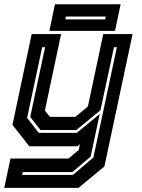

<svg xmlns="http://www.w3.org/2000/svg" viewBox="-40 -704 685 924"><path d="M101 0 20 -103 112.5 -540H254L176 -172L200 -141.5H322.5L383 -191.5L457 -540H598L462.5 97L338 200H-19.5L10.5 59H289.5L338.5 18.5L344.5 -10L332.5 0ZM66.5 138H310.5L409.5 54L522.5 -477H508.5L443.5 -173.5L327.5 -78.5H154.5L105.5 -141L177 -477H163L90.5 -137L146.5 -64.5H329.5L440 -155.5L396 50L308.5 124H69.5ZM197.5 -555.5 224.5 -683.5H540.5L513.5 -555.5ZM274 -610.5H466L469 -624.5H277Z"/></svg>

Font: Tourney Thin
Style: Italic
Weight: 100
Italic angle: -12°
Designer: Tyler Finck
Foundry: Etcetera Type Co
Version: Version 1.015